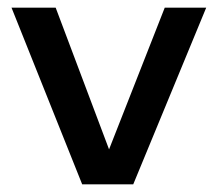

<svg xmlns="http://www.w3.org/2000/svg" viewBox="-20 -480 564 500"><path d="M517 -460H409L264 -91L125 -460H10L194 0H327Z"/></svg>

Font: Quattrocento Sans
Style: Bold
Weight: 700
Designer: Pablo Impallari
Foundry: Pablo Impallari, Igino Marini, Brenda Gallo
Version: Version 2.000